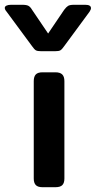

<svg xmlns="http://www.w3.org/2000/svg" viewBox="-55 -782 400 802"><path d="M79 -589 -28 -734Q-35 -742 -35 -749Q-35 -755 -28 -758.5Q-21 -762 -9 -762H38Q56 -762 64 -757.5Q72 -753 79 -741L146 -642L213 -741Q222 -753 229.5 -757.5Q237 -762 254 -762H301Q325 -762 325 -748Q325 -742 319 -733L213 -589Q204 -576 197.5 -572Q191 -568 174 -568H118Q101 -568 94.5 -572Q88 -576 79 -589ZM86 -36V-443Q86 -462 94.5 -471Q103 -480 123 -480H176Q196 -480 205 -471Q214 -462 214 -443V-36Q214 -18 205.5 -9Q197 0 176 0H123Q103 0 94.5 -9Q86 -18 86 -36Z"/></svg>

Font: Mitr
Style: Regular
Weight: 400
Designer: Thanarat Vachiruckul
Foundry: Cadson Demak
Version: Version 1.003